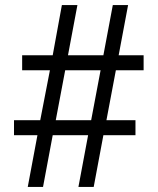

<svg xmlns="http://www.w3.org/2000/svg" viewBox="-20 -734 619 754"><path d="M89 0H149L187 -203H326L288 0H348L386 -203H512V-262H398L435 -458H544V-517H446L483 -714H423L386 -517H247L284 -714H223L187 -517H67V-458H176L138 -262H35V-203H127ZM199 -262 236 -458H375L338 -262Z"/></svg>

Font: Noto Serif Devanagari
Style: Regular
Weight: 400
Designer: Universal Thirst, Indian Type Foundry and the Monotype Design Team
Foundry: Monotype Imaging Inc.
Version: Version 2.004